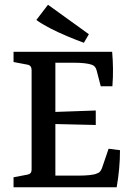

<svg xmlns="http://www.w3.org/2000/svg" viewBox="-20 -788 557 808"><path d="M404 -425 386 -494Q381 -511 365 -516Q353 -520 334.5 -522Q316 -524 294 -524H213V-317L383 -323V-262L213 -266V-49H313Q335 -49 356 -51Q377 -53 388 -58Q397 -61 401 -66Q405 -71 409 -80L437 -162L485 -156Q485 -117 481.5 -78.5Q478 -40 471 0H37V-42L95 -53Q113 -56 113 -74V-493Q113 -513 95 -516L37 -527V-570H452Q455 -535 455.5 -499.5Q456 -464 453 -425ZM354 -644 333 -608Q300 -620 262 -636Q224 -652 190 -669.5Q156 -687 133 -704L182 -768Z"/></svg>

Font: Rasa Medium
Style: Regular
Weight: 500
Designer: Anna Giedrys (Yrsa+Rasa design), David Brezina (Yrsa art-direction, Rasa art-direction, design)
Foundry: Rosetta Type Foundry
Version: Version 2.004